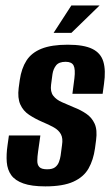

<svg xmlns="http://www.w3.org/2000/svg" viewBox="-20 -668 406 700"><path d="M145.3 11.5Q95.2 11.5 65.2 0.8Q35.2 -9.8 21.1 -29.3Q7 -48.8 4.7 -76.7Q2.5 -104.7 7.5 -138.6L12.5 -174.2H127.2L118.8 -115Q116.1 -96.6 116 -81.9Q115.8 -67.1 123.6 -59Q131.4 -50.8 152 -50.8Q171.1 -50.8 180.9 -58.3Q190.6 -65.8 195 -77.7Q199.4 -89.6 201 -100.7L206.1 -138.8Q210.1 -163.8 202 -178.7Q194 -193.5 176.5 -203.4Q159 -213.3 132.8 -224.2Q107.7 -235.1 86.1 -249.4Q64.5 -263.7 54 -287.2Q43.5 -310.7 48.1 -347.4L52.1 -376.4Q58.2 -418.6 76.6 -447.3Q95 -475.9 131.5 -490.5Q168 -505 226.8 -505Q285.9 -505 316.7 -489.7Q347.5 -474.5 356.8 -443.1Q366.2 -411.6 359.2 -362.5L354.2 -326.1H244L251.3 -382.7Q255.2 -415.8 248.3 -429.2Q241.5 -442.7 219.3 -442.7Q195 -442.7 184.6 -429.7Q174.2 -416.6 171.3 -397.6L166.2 -359.2Q162.9 -333.7 174.1 -319Q185.4 -304.3 206 -295.4Q226.6 -286.5 249.4 -276.7Q274.3 -267.1 294.4 -253.4Q314.6 -239.8 325 -217.1Q335.3 -194.5 330.3 -157L326.3 -127Q320.5 -85 302.9 -53.9Q285.3 -22.8 247.7 -5.7Q210.2 11.5 145.3 11.5ZM175.4 -548.1 240.1 -648H343L240.2 -548.1Z"/></svg>

Font: Alumni Sans SC Thin
Style: Italic
Weight: 100
Italic angle: -8°
Designer: Robert E. Leuschke
Foundry: Robert E. Leuschke
Version: Version 1.016